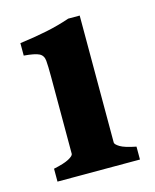

<svg xmlns="http://www.w3.org/2000/svg" viewBox="-80 -526 470 582"><g transform="rotate(-15 155.0 -234.5)"><path d="M29.3 0V-40.5Q62.5 -47.4 77.6 -55.7Q92.8 -64 92.8 -70.3V-312.5Q92.8 -346.2 91.3 -362.8Q89.8 -379.4 76.9 -386Q64 -392.6 29.3 -395.5V-434.6Q74.7 -440.4 113.8 -448.5Q152.8 -456.5 188.5 -468.8H224.6V-70.3Q224.6 -64.5 238.5 -55.9Q252.4 -47.4 288.1 -40.5V0Z"/></g></svg>

Font: Gentium Book Plus
Style: Bold
Weight: 700
Designer: Victor Gaultney, Annie Olsen, Iska Routamaa, Becca Hirsbrunner
Foundry: SIL International
Version: Version 6.101